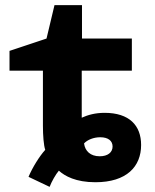

<svg xmlns="http://www.w3.org/2000/svg" viewBox="-20 -699 603 747"><path d="M91 -11 173 28C181 7 197 -21 209 -35C232 -14 275 10 351 10C473 10 529 -51 529 -135C529 -211 483 -260 387 -260C351 -260 322 -252 298 -241V-424H493V-549H299V-679H192L161 -549L17 -501V-424H147V-210C147 -172 150 -133 156 -116C134 -92 106 -47 91 -11ZM368 -91C332 -91 311 -111 307 -141C320 -155 344 -165 370 -165C401 -165 418 -151 418 -129C418 -106 399 -91 368 -91Z"/></svg>

Font: Noto Sans Mono SemiCondensed ExtraBold
Style: Regular
Weight: 800
Width: 4
Designer: Monotype Design Team
Foundry: Monotype Imaging Inc.
Version: Version 2.014